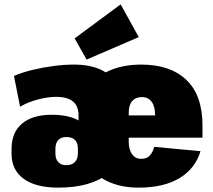

<svg xmlns="http://www.w3.org/2000/svg" viewBox="-20 -848 978 880"><path d="M247 12Q144 12 88.5 -28.5Q33 -69 33 -143V-166Q33 -241 81 -281.5Q129 -322 217 -322Q255 -322 286 -315.5Q317 -309 340 -296V-318Q340 -362 314.5 -383Q289 -404 237 -404Q199 -404 153.5 -392Q108 -380 72 -359L44 -500Q81 -516 128.5 -527.5Q176 -539 225.5 -545.5Q275 -552 319 -552Q397 -552 449.5 -525Q502 -498 528.5 -443.5Q555 -389 555 -308V-232Q555 -115 475 -51.5Q395 12 247 12ZM283 -91Q310 -91 323.5 -105.5Q337 -120 337 -145V-167Q337 -193 323.5 -206.5Q310 -220 284 -220Q260 -220 247 -206Q234 -192 234 -166V-144Q234 -120 246.5 -105.5Q259 -91 283 -91ZM616 12Q534 12 473 -17Q412 -46 379 -101Q346 -156 346 -232V-308Q346 -384 380.5 -439Q415 -494 478.5 -523Q542 -552 628 -552Q760 -552 834 -482Q908 -412 908 -273V-217H530V-319H733L691 -283V-319Q691 -360 675 -381.5Q659 -403 631 -403Q602 -403 586 -385Q570 -367 570 -331V-199Q570 -163 585 -141.5Q600 -120 627 -120Q653 -120 666.5 -135Q680 -150 687 -175L899 -155Q875 -75 802.5 -31.5Q730 12 616 12ZM616 -678 377 -575 322 -672 533 -828Z"/></svg>

Font: Pathway Extreme Condensed Black
Style: Regular
Weight: 900
Width: 3
Version: Version 1.001;gftools[0.9.26]